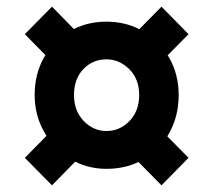

<svg xmlns="http://www.w3.org/2000/svg" viewBox="-20 -661 640 576"><path d="M299.5 -154.5Q248.5 -154.5 205.5 -176L136 -105L54.5 -187.5L119.5 -253.5Q116 -258.5 113 -264.5Q84 -314.5 84 -376Q84 -439.5 112.5 -489.5Q114.5 -492.5 116.5 -495.5L54.5 -558.5L136 -641L201.5 -574Q246 -596 299.5 -596Q353.5 -596 398 -573.5L464.5 -641L545.5 -558.5L483 -495Q485.5 -491.5 487.5 -488Q516 -438 516 -376Q516 -312.5 488 -262.5Q485 -257 482 -252L545.5 -187.5L464.5 -105L395.5 -175Q352.5 -154.5 299.5 -154.5ZM299.5 -268Q339.5 -268 368.5 -298Q397.5 -328 397.5 -376Q397.5 -424 367.8 -453.5Q338 -483 299.5 -483Q258.5 -483 230.2 -453.8Q202 -424.5 202 -376Q202 -328.5 231 -298.2Q260 -268 299.5 -268Z"/></svg>

Font: Spline Sans Mono SemiBold
Style: Regular
Weight: 600
Monospace: yes
Version: Version 1.004